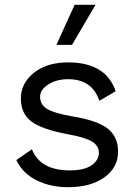

<svg xmlns="http://www.w3.org/2000/svg" viewBox="-20 -770 567 800"><path d="M291 -750H378L280 -583H215ZM263 10Q191 10 133 -18.5Q75 -47 48 -103L113 -148Q148 -60 271 -60Q330 -60 361 -81Q392 -102 392 -134Q392 -163 363 -180.5Q334 -198 261 -211Q154 -231 110.5 -264Q67 -297 67 -360Q67 -423 121 -466.5Q175 -510 264 -510Q421 -510 462 -390L394 -350Q364 -440 264 -440Q215 -440 181 -418Q147 -396 147 -367Q147 -334 176.5 -316Q206 -298 282 -285Q386 -268 429 -234Q472 -200 472 -138Q472 -72 415 -31Q358 10 263 10Z"/></svg>

Font: Work Sans
Style: Regular
Weight: 400
Designer: Wei Huang
Foundry: Wei Huang
Version: Version 1.032;PS 001.032;hotconv 1.0.70;makeotf.lib2.5.58329